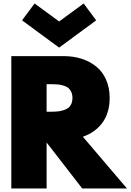

<svg xmlns="http://www.w3.org/2000/svg" viewBox="-20 -1068 740 1088"><path d="M44.1 0V-750H340.5Q395.9 -750 442.7 -735Q489.5 -720 525.2 -691.1Q560.9 -662.3 581.1 -616.6Q601.4 -570.9 601.4 -513.2Q601.4 -429.1 560.7 -373.2Q520 -317.3 449.5 -293.2L699.5 0H445.9L244.5 -260H244.1V0ZM315 -798.2 105 -952.7 175.9 -1048.2 315 -946.4 454.1 -1048.2 525 -952.7ZM275 -590.9H244.1V-435H275Q298.2 -435 316.1 -437.7Q334.1 -440.5 352.3 -448.2Q370.5 -455.9 380.5 -472.3Q390.5 -488.6 390.5 -513.2Q390.5 -533.2 383.4 -548Q376.4 -562.7 365.7 -570.7Q355 -578.6 338.6 -583.4Q322.3 -588.2 308 -589.5Q293.6 -590.9 275 -590.9Z"/></svg>

Font: Spartan MB Black
Style: Regular
Weight: 900
Designer: Matt Bailey, Mirko Velimirovic
Foundry: Matt Bailey
Version: Version 1.005